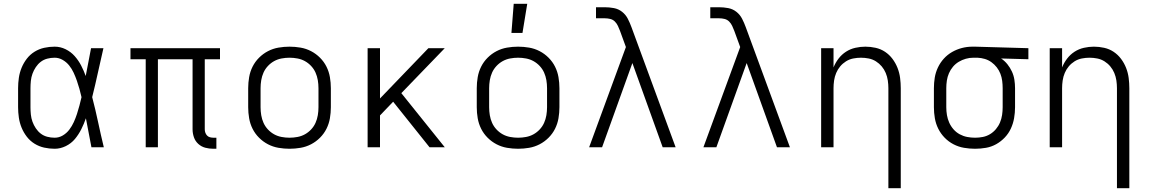

<svg xmlns="http://www.w3.org/2000/svg" viewBox="-20 -773 6040 1008"><path d="M267 8Q239 8 212 2Q185 -4 161.5 -18.5Q138 -33 121 -55Q104 -77 93.5 -102.5Q83 -128 79 -155.5Q75 -183 75 -210V-310Q75 -337 79 -364.5Q83 -392 93.5 -417.5Q104 -443 121 -465Q138 -487 161.5 -501.5Q185 -516 212 -522Q239 -528 267 -528Q297 -528 324.5 -514.5Q352 -501 372 -478.5Q392 -456 406 -429Q420 -402 430 -374Q437 -410 444 -447Q451 -484 458 -520H523Q508 -456 494 -391.5Q480 -327 464 -263Q481 -198 495 -132Q509 -66 525 0H460Q453 -38 445.5 -76Q438 -114 431 -152Q421 -123 407 -95Q393 -67 373.5 -43.5Q354 -20 325.5 -6Q297 8 267 8ZM267 -50Q290 -50 310 -62Q330 -74 344 -92.5Q358 -111 367.5 -132Q377 -153 384 -174.5Q391 -196 397 -218.5Q403 -241 408 -263Q403 -285 397 -306.5Q391 -328 383.5 -349.5Q376 -371 366.5 -391.5Q357 -412 343 -429.5Q329 -447 309 -458.5Q289 -470 267 -470Q247 -470 228 -465Q209 -460 194 -448.5Q179 -437 168 -420.5Q157 -404 150.5 -386Q144 -368 142 -348.5Q140 -329 140 -310V-210Q140 -191 142 -171.5Q144 -152 150.5 -134Q157 -116 168 -99.5Q179 -83 194 -71.5Q209 -60 228 -55Q247 -50 267 -50Z M1100 8Q1078 8 1057.5 2.5Q1037 -3 1021 -17.5Q1005 -32 998 -52.5Q991 -73 991 -94V-462H809V0H745V-462H665V-520H1135V-462H1055V-94Q1055 -85 1058 -76.5Q1061 -68 1067 -61.5Q1073 -55 1082 -52.5Q1091 -50 1100 -50H1116V8Z M1500 8Q1471 8 1442 3Q1413 -2 1387 -15.5Q1361 -29 1340 -50Q1319 -71 1306 -97Q1293 -123 1288 -152Q1283 -181 1283 -210V-310Q1283 -339 1288 -368Q1293 -397 1306 -423Q1319 -449 1340 -470Q1361 -491 1387 -504.5Q1413 -518 1442 -523Q1471 -528 1500 -528Q1529 -528 1558 -523Q1587 -518 1613 -504.5Q1639 -491 1660 -470Q1681 -449 1694 -423Q1707 -397 1712 -368Q1717 -339 1717 -310V-210Q1717 -181 1712 -152Q1707 -123 1694 -97Q1681 -71 1660 -50Q1639 -29 1613 -15.5Q1587 -2 1558 3Q1529 8 1500 8ZM1500 -50Q1521 -50 1542 -54Q1563 -58 1581 -68Q1599 -78 1613.5 -93.5Q1628 -109 1636.5 -128Q1645 -147 1648.5 -168Q1652 -189 1652 -210V-310Q1652 -331 1648.5 -352Q1645 -373 1636.5 -392Q1628 -411 1613.5 -426.5Q1599 -442 1581 -452Q1563 -462 1542 -466Q1521 -470 1500 -470Q1479 -470 1458 -466Q1437 -462 1419 -452Q1401 -442 1386.5 -426.5Q1372 -411 1363.5 -392Q1355 -373 1351.5 -352Q1348 -331 1348 -310V-210Q1348 -189 1351.5 -168Q1355 -147 1363.5 -128Q1372 -109 1386.5 -93.5Q1401 -78 1419 -68Q1437 -58 1458 -54Q1479 -50 1500 -50Z M1910 0V-520H1975V-256L2229 -520H2315L2087 -284L2315 0H2235L2044 -239L1975 -167V0Z M2700 8Q2671 8 2642 3Q2613 -2 2587 -15.5Q2561 -29 2540 -50Q2519 -71 2506 -97Q2493 -123 2488 -152Q2483 -181 2483 -210V-310Q2483 -339 2488 -368Q2493 -397 2506 -423Q2519 -449 2540 -470Q2561 -491 2587 -504.5Q2613 -518 2642 -523Q2671 -528 2700 -528Q2729 -528 2758 -523Q2787 -518 2813 -504.5Q2839 -491 2860 -470Q2881 -449 2894 -423Q2907 -397 2912 -368Q2917 -339 2917 -310V-210Q2917 -181 2912 -152Q2907 -123 2894 -97Q2881 -71 2860 -50Q2839 -29 2813 -15.5Q2787 -2 2758 3Q2729 8 2700 8ZM2700 -50Q2721 -50 2742 -54Q2763 -58 2781 -68Q2799 -78 2813.5 -93.5Q2828 -109 2836.5 -128Q2845 -147 2848.5 -168Q2852 -189 2852 -210V-310Q2852 -331 2848.5 -352Q2845 -373 2836.5 -392Q2828 -411 2813.5 -426.5Q2799 -442 2781 -452Q2763 -462 2742 -466Q2721 -470 2700 -470Q2679 -470 2658 -466Q2637 -462 2619 -452Q2601 -442 2586.5 -426.5Q2572 -411 2563.5 -392Q2555 -373 2551.5 -352Q2548 -331 2548 -310V-210Q2548 -189 2551.5 -168Q2555 -147 2563.5 -128Q2572 -109 2586.5 -93.5Q2601 -78 2619 -68Q2637 -58 2658 -54Q2679 -50 2700 -50ZM2665 -600 2677 -753H2748L2723 -600Z M3073 0 3266 -526 3235 -611Q3230 -624 3224 -637Q3218 -650 3208 -660Q3198 -670 3184 -673.5Q3170 -677 3155 -677H3109V-735H3155Q3179 -735 3203 -730.5Q3227 -726 3246 -711Q3265 -696 3276 -674.5Q3287 -653 3295 -631L3527 0H3459L3300 -442L3141 0Z M3673 0 3866 -526 3835 -611Q3830 -624 3824 -637Q3818 -650 3808 -660Q3798 -670 3784 -673.5Q3770 -677 3755 -677H3709V-735H3755Q3779 -735 3803 -730.5Q3827 -726 3846 -711Q3865 -696 3876 -674.5Q3887 -653 3895 -631L4127 0H4059L3900 -442L3741 0Z M4644 215V-310Q4644 -330 4641 -350.5Q4638 -371 4630 -390Q4622 -409 4609 -424.5Q4596 -440 4578.5 -451Q4561 -462 4540.5 -466Q4520 -470 4500 -470Q4480 -470 4459.5 -466Q4439 -462 4421.5 -451Q4404 -440 4391 -424.5Q4378 -409 4370 -390Q4362 -371 4359 -350.5Q4356 -330 4356 -310V0H4291V-520H4356V-419Q4366 -444 4382.5 -465.5Q4399 -487 4421.5 -501.5Q4444 -516 4470.5 -522Q4497 -528 4523 -528Q4550 -528 4577 -522Q4604 -516 4626.5 -501Q4649 -486 4665.5 -464Q4682 -442 4692 -416.5Q4702 -391 4705.5 -364Q4709 -337 4709 -310V215Z M5099 8Q5070 8 5041 3Q5012 -2 4986 -15.5Q4960 -29 4939.5 -50Q4919 -71 4906 -97Q4893 -123 4888 -152Q4883 -181 4883 -210V-310Q4883 -338 4887.5 -365.5Q4892 -393 4904 -418.5Q4916 -444 4935 -465Q4954 -486 4978.5 -500Q5003 -514 5030 -521Q5057 -528 5085 -528H5100L5379 -520V-462L5236 -466Q5255 -453 5269 -435.5Q5283 -418 5292.5 -397.5Q5302 -377 5305.5 -354.5Q5309 -332 5309 -310V-210Q5309 -181 5304 -152.5Q5299 -124 5287 -98Q5275 -72 5255 -51Q5235 -30 5210 -16Q5185 -2 5156.5 3Q5128 8 5099 8ZM5099 -50Q5120 -50 5140 -54Q5160 -58 5177.5 -68.5Q5195 -79 5208.5 -95Q5222 -111 5230 -130Q5238 -149 5241 -169.5Q5244 -190 5244 -210V-310Q5244 -329 5241.5 -348.5Q5239 -368 5232 -386Q5225 -404 5213 -419.5Q5201 -435 5185 -446.5Q5169 -458 5150.5 -463.5Q5132 -469 5112 -470H5090Q5070 -470 5050.5 -464.5Q5031 -459 5013.5 -448.5Q4996 -438 4983 -422.5Q4970 -407 4962 -388.5Q4954 -370 4951 -350Q4948 -330 4948 -310V-210Q4948 -189 4951.5 -168.5Q4955 -148 4963.5 -129Q4972 -110 4986 -94Q5000 -78 5018.5 -68Q5037 -58 5057.5 -54Q5078 -50 5099 -50Z M5844 215V-310Q5844 -330 5841 -350.5Q5838 -371 5830 -390Q5822 -409 5809 -424.5Q5796 -440 5778.5 -451Q5761 -462 5740.5 -466Q5720 -470 5700 -470Q5680 -470 5659.5 -466Q5639 -462 5621.5 -451Q5604 -440 5591 -424.5Q5578 -409 5570 -390Q5562 -371 5559 -350.5Q5556 -330 5556 -310V0H5491V-520H5556V-419Q5566 -444 5582.5 -465.5Q5599 -487 5621.5 -501.5Q5644 -516 5670.5 -522Q5697 -528 5723 -528Q5750 -528 5777 -522Q5804 -516 5826.5 -501Q5849 -486 5865.5 -464Q5882 -442 5892 -416.5Q5902 -391 5905.5 -364Q5909 -337 5909 -310V215Z"/></svg>

Font: Iosevka Aile Light
Style: Regular
Weight: 300
Designer: Belleve Invis
Foundry: Belleve Invis
Version: Version 27.3.5; ttfautohint (v1.8.4)